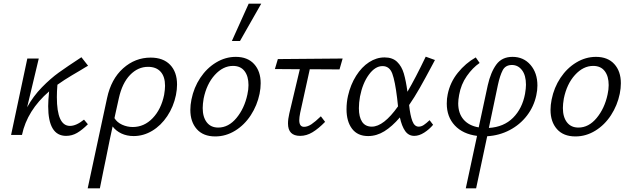

<svg xmlns="http://www.w3.org/2000/svg" viewBox="-20 -731 3418 1040"><path d="M128 -414H190L127 -150Q160 -210 207 -258Q254 -306 298.5 -338Q343 -370 421 -421L457 -375Q449 -370 439 -364.5Q429 -359 417 -351Q410 -347 369.5 -323Q329 -299 291 -272Q288 -235 288 -205Q288 -49 359 -49Q393 -49 435 -83L456 -58Q425 -27 397.5 -11Q370 5 338 5Q241 5 241 -156Q241 -186 246 -236Q127 -133 99 0H40Z M532 -70 560 -200Q582 -303 647 -361Q712 -419 796 -419Q864 -419 901.5 -380Q939 -341 939 -273Q939 -246 933 -216Q920 -153 886 -102Q852 -51 804.5 -22.5Q757 6 704 6Q667 6 637.5 -8Q608 -22 590 -46Q577 11 554 127Q548 155 540 194.5Q532 234 521 289H455Q520 -12 532 -70ZM699 -43Q761 -43 807 -91Q853 -139 869 -217Q874 -247 874 -266Q874 -316 850 -342.5Q826 -369 782 -369Q727 -369 684.5 -325Q642 -281 624 -200L606 -119L600 -91Q614 -68 641.5 -55.5Q669 -43 699 -43Z M1011 -136Q1011 -162 1017 -192Q1030 -257 1065 -309.5Q1100 -362 1150.5 -392.5Q1201 -423 1257 -423Q1321 -423 1356.5 -384Q1392 -345 1392 -280Q1392 -253 1386 -223Q1373 -160 1338.5 -107Q1304 -54 1253.5 -23Q1203 8 1146 8Q1081 8 1046 -31.5Q1011 -71 1011 -136ZM1320 -219Q1326 -246 1326 -270Q1326 -318 1304.5 -346Q1283 -374 1242 -374Q1188 -374 1143.5 -325Q1099 -276 1083 -197Q1078 -167 1078 -146Q1078 -97 1100 -68.5Q1122 -40 1162 -40Q1218 -40 1261 -92Q1304 -144 1320 -219ZM1327 -711H1395L1280 -509H1236Z M1540 -62Q1540 -86 1547 -116L1604 -356L1469 -357L1485 -411L1836 -414L1819 -355L1658 -356L1606 -120Q1601 -95 1601 -80Q1601 -44 1627 -44Q1646 -44 1667 -58Q1688 -72 1718 -101L1741 -71Q1705 -34 1672.5 -14.5Q1640 5 1606 5Q1540 5 1540 -62Z M1857 -139Q1857 -177 1865 -212Q1879 -273 1909 -320.5Q1939 -368 1979 -394Q2019 -420 2063 -420Q2106 -420 2131 -396Q2156 -372 2167.5 -332.5Q2179 -293 2187 -234Q2230 -307 2286 -424L2336 -406L2326 -387Q2283 -306 2254 -255Q2225 -204 2196 -162Q2202 -106 2213.5 -75.5Q2225 -45 2248 -45Q2262 -45 2275.5 -54Q2289 -63 2307 -80L2326 -55Q2305 -30 2277.5 -12.5Q2250 5 2224 5Q2193 5 2174.5 -21.5Q2156 -48 2146 -95Q2104 -46 2062 -20Q2020 6 1974 6Q1917 6 1887 -33.5Q1857 -73 1857 -139ZM1924 -145Q1924 -97 1941.5 -71Q1959 -45 1994 -45Q2058 -45 2136 -155L2131 -200Q2120 -291 2105 -332Q2090 -373 2052 -373Q2012 -373 1978 -326.5Q1944 -280 1930 -208Q1924 -174 1924 -145Z M2756 -423Q2816 -423 2853.5 -379.5Q2891 -336 2891 -268Q2891 -242 2885 -215Q2872 -154 2834.5 -105Q2797 -56 2741 -26.5Q2685 3 2619 7L2559 289H2503L2564 5Q2487 -5 2443.5 -51.5Q2400 -98 2400 -170Q2400 -198 2405 -220Q2418 -285 2460 -337Q2502 -389 2557 -420L2578 -390Q2540 -364 2508.5 -319Q2477 -274 2467 -217Q2462 -190 2462 -171Q2462 -117 2491 -83.5Q2520 -50 2573 -41L2622 -269Q2638 -340 2668.5 -381.5Q2699 -423 2756 -423ZM2824 -223Q2829 -253 2829 -272Q2829 -323 2807.5 -351Q2786 -379 2753 -379Q2718 -379 2703 -350.5Q2688 -322 2677 -271L2628 -38Q2709 -43 2759 -93Q2809 -143 2824 -223Z M2962 -136Q2962 -162 2968 -192Q2981 -257 3016 -309.5Q3051 -362 3101.5 -392.5Q3152 -423 3208 -423Q3272 -423 3307.5 -384Q3343 -345 3343 -280Q3343 -253 3337 -223Q3324 -160 3289.5 -107Q3255 -54 3204.5 -23Q3154 8 3097 8Q3032 8 2997 -31.5Q2962 -71 2962 -136ZM3271 -219Q3277 -246 3277 -270Q3277 -318 3255.5 -346Q3234 -374 3193 -374Q3139 -374 3094.5 -325Q3050 -276 3034 -197Q3029 -167 3029 -146Q3029 -97 3051 -68.5Q3073 -40 3113 -40Q3169 -40 3212 -92Q3255 -144 3271 -219Z"/></svg>

Font: LXGW Bright GB
Style: Italic
Weight: 400
Italic angle: -12°
Designer: Christian Thalmann (Catharsis Fonts)
Foundry: LXGW / Christian Thalmann (Catharsis Fonts) / Fontworks Inc.
Version: Version 5.510